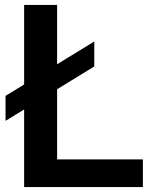

<svg xmlns="http://www.w3.org/2000/svg" viewBox="-20 -760 606 780"><path d="M2.5 -269V-370.5L363 -591.5V-490ZM78 0V-740H212V-112.5H560.5V0Z"/></svg>

Font: Encode Sans SC Condensed Thin SemiBold
Style: Regular
Weight: 600
Version: Version 3.002